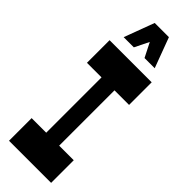

<svg xmlns="http://www.w3.org/2000/svg" viewBox="-340 -1064 1080 1080"><g transform="rotate(45 200.0 -524.0)"><path d="M367 0V-180H251V-620H367V-800H32V-620H148V-180H32V0ZM157 -868 199 -953 242 -868H323L256 -1048H143L76 -868Z"/></g></svg>

Font: Yard Headline
Style: Regular
Weight: 400
Monospace: yes
Designer: Roman Shamin
Foundry: Evil Martians
Version: Version 1.000